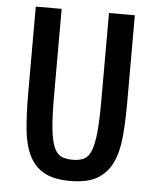

<svg xmlns="http://www.w3.org/2000/svg" viewBox="-51 -730 629 784"><g transform="rotate(5 263.5 -338.5)"><path d="M64 -687H170V-331Q170 -248 175 -198Q180 -148 191.5 -121Q203 -94 222 -85.5Q241 -77 268 -77Q295 -77 313.5 -85.5Q332 -94 343 -120.5Q354 -147 359 -196Q364 -245 364 -326V-687H470V-326Q470 -248 464 -186Q458 -124 437 -80.5Q416 -37 375.5 -13.5Q335 10 266 10Q198 10 158 -12.5Q118 -35 97 -78.5Q76 -122 70 -185.5Q64 -249 64 -330Z"/></g></svg>

Font: Medium
Style: Regular
Weight: 500
Designer: Fernando Haro
Foundry: deFharo
Version: Version 1.787